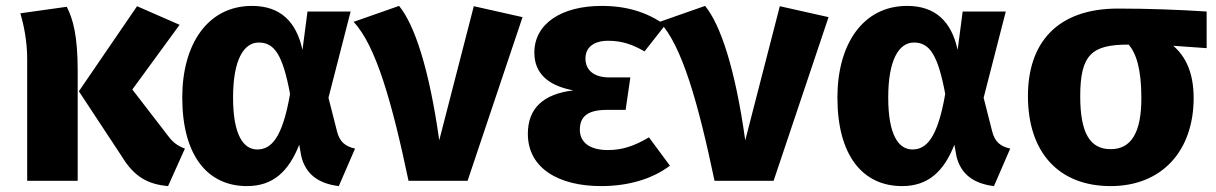

<svg xmlns="http://www.w3.org/2000/svg" viewBox="-20 -612 4116 650"><path d="M588 -528 444 -591 247 -303 392 -83C435 -12 482 12 549 18L606 -109C582 -118 566 -129 549 -152L428 -309ZM206 -589 49 -567C60 -529 72 -474 72 -413V0H243V-373C243 -492 227 -548 206 -589Z M833 -592C683 -592 597 -462 597 -282C597 -85 683 18 816 18C904 18 957 -31 993 -122L1000 -83C1015 -21 1060 10 1127 18L1182 -109C1150 -116 1130 -131 1121 -167L1092 -281L1167 -573H1021L1004 -443C983 -540 928 -592 833 -592ZM856 -468C909 -468 937 -427 962 -294C936 -144 898 -106 851 -106C805 -106 769 -153 769 -282C769 -409 805 -468 856 -468Z M1331 -592 1177 -538C1253 -458 1308 -262 1363 0H1563L1749 -554L1584 -591L1467 -137C1433 -380 1383 -529 1331 -592Z M2017 -592C1881 -592 1789 -532 1789 -434C1789 -367 1831 -323 1921 -306C1820 -294 1767 -246 1767 -159C1767 -42 1872 18 2015 18C2111 18 2191 -8 2248 -51L2177 -147C2126 -117 2086 -104 2038 -104C1975 -104 1943 -131 1943 -173C1943 -216 1968 -240 2034 -240H2098L2114 -350H2042C1989 -350 1962 -376 1962 -414C1962 -453 1992 -474 2039 -474C2086 -474 2122 -461 2162 -438L2232 -527C2171 -571 2101 -592 2017 -592Z M2367 -592 2213 -538C2289 -458 2344 -262 2399 0H2599L2785 -554L2620 -591L2503 -137C2469 -380 2419 -529 2367 -592Z M3051 -592C2901 -592 2815 -462 2815 -282C2815 -85 2901 18 3034 18C3122 18 3175 -31 3211 -122L3218 -83C3233 -21 3278 10 3345 18L3400 -109C3368 -116 3348 -131 3339 -167L3310 -281L3385 -573H3239L3222 -443C3201 -540 3146 -592 3051 -592ZM3074 -468C3127 -468 3155 -427 3180 -294C3154 -144 3116 -106 3069 -106C3023 -106 2987 -153 2987 -282C2987 -409 3023 -468 3074 -468Z M4065 -573C3973 -579 3867 -583 3765 -583C3557 -583 3460 -465 3460 -287C3460 -94 3566 18 3740 18C3915 18 4021 -103 4021 -280C4021 -364 3995 -420 3952 -457L4065 -449ZM3740 -107C3671 -107 3637 -160 3637 -286C3637 -428 3677 -461 3800 -461H3801C3826 -432 3844 -380 3844 -280C3844 -162 3809 -107 3740 -107Z"/></svg>

Font: Glow Sans SC Normal ExtraBold
Style: Regular
Weight: 800
Designer: Ryoko NISHIZUKA (kana, bopomofo & ideographs); Paul D. Hunt (Latin, Greek & Cyrillic); Sandoll Communications, Soo-young
Version: Version 0.93